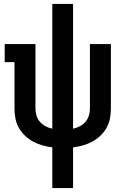

<svg xmlns="http://www.w3.org/2000/svg" viewBox="-20 -755 640 980"><path d="M247 205V-3Q221 -6 196.5 -13Q172 -20 149.5 -32Q127 -44 108 -62Q89 -80 76.5 -102Q64 -124 59 -149.5Q54 -175 54 -200V-438H4V-530H161V-200Q161 -182 166.5 -164.5Q172 -147 184 -133Q196 -119 212.5 -110.5Q229 -102 247 -98V-735H353V-98Q371 -102 387.5 -110.5Q404 -119 416 -133Q428 -147 433.5 -164.5Q439 -182 439 -200V-530H546V-200Q546 -175 541 -149.5Q536 -124 523.5 -102Q511 -80 492 -62Q473 -44 450.5 -32Q428 -20 403.5 -13Q379 -6 353 -3V205Z"/></svg>

Font: Iosevka Slab Semibold Extended
Style: Regular
Weight: 600
Width: 7
Monospace: yes
Designer: Belleve Invis
Foundry: Belleve Invis
Version: Version 11.1.0; ttfautohint (v1.8.3)